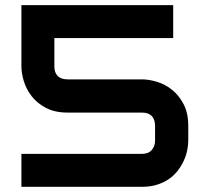

<svg xmlns="http://www.w3.org/2000/svg" viewBox="-20 -720 790 740"><path d="M705.6 -178.2Q705.6 -160.2 701.4 -140.1Q697.3 -120.1 688.2 -100.3Q679.2 -80.6 665.3 -62.5Q651.4 -44.4 631.6 -30.5Q611.8 -16.6 585.9 -8.3Q560.1 0 527.8 0H62.5V-127H527.8Q551.8 -127 564.7 -141.6Q577.6 -156.2 577.6 -178.2V-234.9Q577.6 -259.8 564.9 -272.9Q552.2 -286.1 526.9 -286.1H240.7Q191.4 -286.1 157.5 -304Q123.5 -321.8 102.5 -348.6Q81.5 -375.5 72 -406.7Q62.5 -438 62.5 -464.8V-700.2H647.5V-573.2H189.5V-464.8Q189.5 -439.5 202.6 -426.8Q215.8 -414.1 240.7 -414.1H527.8Q554.2 -414.1 585.4 -404.5Q616.7 -395 643.3 -373.8Q669.9 -352.5 687.7 -318.4Q705.6 -284.2 705.6 -234.9Z"/></svg>

Font: Audiowide
Style: Regular
Weight: 400
Designer: Astigmatic (AOETI)
Foundry: Astigmatic (AOETI)
Version: Version 1.002